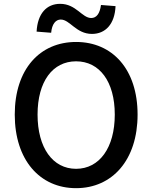

<svg xmlns="http://www.w3.org/2000/svg" viewBox="-20 -969 794 1002"><path d="M377 13C566 13 698 -134 698 -371C698 -608 566 -750 377 -750C188 -750 57 -608 57 -371C57 -134 188 13 377 13ZM377 -88C255 -88 176 -198 176 -371C176 -544 255 -649 377 -649C499 -649 579 -544 579 -371C579 -198 499 -88 377 -88ZM460 -792C530 -792 579 -843 583 -937L507 -943C501 -897 483 -875 456 -875C408 -875 377 -949 294 -949C223 -949 176 -898 171 -804L247 -798C251 -844 271 -867 297 -867C345 -867 377 -792 460 -792Z"/></svg>

Font: Noto Sans Japanese Medium
Style: Regular
Weight: 500
Designer: Ryoko NISHIZUKA (kana & ideographs); Paul D. Hunt (Latin, Greek & Cyrillic); Wenlong ZHANG (bopomofo); Sandoll Communica
Foundry: Adobe Systems Incorporated
Version: Version 1.000;PS 1;hotconv 1.0.78;makeotf.lib2.5.61930